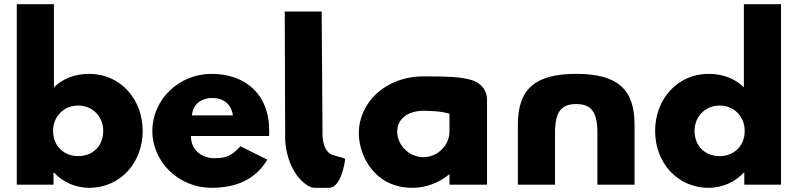

<svg xmlns="http://www.w3.org/2000/svg" viewBox="-20 -880 3802 915"><path d="M660 -256C660 -406 555 -528 405 -528C336 -528 279 -505 237 -464V-860H60V0H235V-58H237C275 -16 335 15 405 15C555 15 660 -106 660 -256ZM472 -256C472 -186 424 -136 352 -136C283 -136 233 -186 233 -256C233 -327 286 -377 352 -377C419 -377 472 -327 472 -256Z M1262 -232C1263 -238 1263 -249 1263 -256C1263 -436 1144 -528 988 -528C833 -528 706 -406 706 -256C706 -107 833 15 988 15C1102 15 1196 -22 1254 -119L1126 -183C1083 -137 1058 -126 1001 -126C956 -126 890 -153 890 -232ZM895 -330C898 -377 932 -413 993 -413C1045 -413 1082 -384 1090 -330Z M1337 -825 1339 -225C1339 -140 1378 -27 1461 12C1472 17 1516 15 1548 15C1606 15 1623 -109 1623 -109C1626 -128 1632 -122 1574 -139C1517 -149 1517 -234 1517 -234L1513 -825Z M2301 0V-404C2301 -451 2271 -487 2223 -500C2172 -514 2113 -516 1999 -516C1815 -516 1690 -390 1690 -245C1690 -137 1766 15 1945 15C2012 15 2074 -10 2122 -50V0ZM1873 -253C1873 -318 1930 -352 1998 -352C2025 -352 2080 -351 2122 -338V-253C2122 -188 2066 -131 1998 -131C1930 -131 1873 -188 1873 -253Z M2625 0H2448V-287C2448 -459 2534 -528 2726 -528C2918 -528 3004 -459 3004 -287V0H2827V-244C2827 -345 2800 -384 2726 -384C2652 -384 2625 -345 2625 -244Z M3102 -256C3102 -106 3207 15 3357 15C3427 15 3487 -16 3525 -58H3527V0H3702V-860H3525V-464C3483 -505 3426 -528 3357 -528C3207 -528 3102 -406 3102 -256ZM3290 -256C3290 -327 3343 -377 3410 -377C3476 -377 3529 -327 3529 -256C3529 -186 3479 -136 3410 -136C3338 -136 3290 -186 3290 -256Z"/></svg>

Font: Hussar Techniczny
Style: Bold 
Weight: 700
Foundry: Cannot Into Space Fonts
Version: Version 0.77